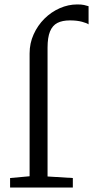

<svg xmlns="http://www.w3.org/2000/svg" viewBox="-20 -846 420 866"><path d="M25.5 0V-43L113.5 -51V-605Q113.5 -651 131.8 -691.2Q150 -731.5 180.5 -761.8Q211 -792 249.5 -809Q288 -826 328.5 -826Q347.5 -826 359 -823.5Q370.5 -821 379.5 -818V-736Q373 -741.5 350 -747.8Q327 -754 295.5 -754Q261 -754 238.8 -742.5Q216.5 -731 205.5 -704Q194.5 -677 194.5 -631V-50L308.5 -43V0Z"/></svg>

Font: Merriweather Light
Style: Regular
Weight: 300
Version: Version 2.100